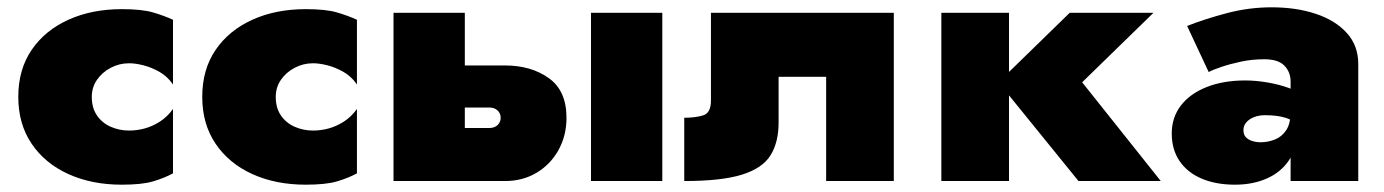

<svg xmlns="http://www.w3.org/2000/svg" viewBox="-20 -495 3784 525"><path d="M231 -230Q231 -256 245 -276.5Q259 -297 282.5 -309.5Q306 -322 333 -322Q350 -322 372 -316.5Q394 -311 416 -298.5Q438 -286 453 -264V-441Q429 -452 398.5 -461Q368 -470 313 -470Q231 -470 167 -441Q103 -412 66.5 -358.5Q30 -305 30 -230Q30 -156 66.5 -102Q103 -48 167 -19Q231 10 313 10Q368 10 398.5 1Q429 -8 453 -21V-197Q438 -176 418 -163Q398 -150 376.5 -144Q355 -138 333 -138Q306 -138 282.5 -148.5Q259 -159 245 -179.5Q231 -200 231 -230Z M734 -230Q734 -256 748 -276.5Q762 -297 785.5 -309.5Q809 -322 836 -322Q853 -322 875 -316.5Q897 -311 919 -298.5Q941 -286 956 -264V-441Q932 -452 901.5 -461Q871 -470 816 -470Q734 -470 670 -441Q606 -412 569.5 -358.5Q533 -305 533 -230Q533 -156 569.5 -102Q606 -48 670 -19Q734 10 816 10Q871 10 901.5 1Q932 -8 956 -21V-197Q941 -176 921 -163Q901 -150 879.5 -144Q858 -138 836 -138Q809 -138 785.5 -148.5Q762 -159 748 -179.5Q734 -200 734 -230Z M1596 -460V0H1791V-460ZM1056 -460V0H1251V-460ZM1218 -201H1318Q1332 -201 1340.5 -193Q1349 -185 1349 -173Q1349 -165 1345 -158.5Q1341 -152 1334 -148.5Q1327 -145 1318 -145H1218V0H1361Q1409 0 1447 -22.5Q1485 -45 1507 -84.5Q1529 -124 1529 -173Q1529 -247 1480.5 -281.5Q1432 -316 1361 -316H1218Z M2424 -460H1924V-220Q1924 -186 1902.5 -179.5Q1881 -173 1851 -173V0Q1953 0 2009 -17.5Q2065 -35 2087 -70.5Q2109 -106 2109 -160V-285H2239V0H2424Z M2554 -460V0H2739V-460ZM2905 -460 2710 -270 2929 0H3154L2939 -270L3134 -460Z M3380 -139Q3380 -151 3387.5 -160Q3395 -169 3408.5 -174.5Q3422 -180 3439 -180Q3475 -180 3498 -172Q3521 -164 3542 -147V-233Q3530 -245 3504 -254.5Q3478 -264 3446 -269.5Q3414 -275 3385 -275Q3325 -275 3279.5 -257Q3234 -239 3209 -206.5Q3184 -174 3184 -130Q3184 -86 3205.5 -54.5Q3227 -23 3266 -6.5Q3305 10 3357 10Q3405 10 3443 -6.5Q3481 -23 3503 -54.5Q3525 -86 3525 -130L3509 -190Q3509 -157 3497 -139Q3485 -121 3466 -113.5Q3447 -106 3427 -106Q3415 -106 3404 -109.5Q3393 -113 3386.5 -120Q3380 -127 3380 -139ZM3285 -298Q3296 -304 3319.5 -312Q3343 -320 3373.5 -326.5Q3404 -333 3437 -333Q3475 -333 3492 -315.5Q3509 -298 3509 -272V0H3694V-320Q3694 -370 3663 -404.5Q3632 -439 3578.5 -457Q3525 -475 3457 -475Q3395 -475 3334.5 -459Q3274 -443 3226 -424Z"/></svg>

Font: Jost Black
Style: Regular
Weight: 900
Version: Version 3.710